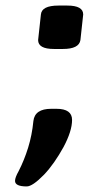

<svg xmlns="http://www.w3.org/2000/svg" viewBox="-20 -545 328 690"><path d="M222 -525Q279 -525 279 -493L269 -401Q264 -369 206 -369H174Q117 -369 117 -401L127 -493Q130 -525 190 -525ZM183 -154Q239 -154 239 -114Q239 -74 208 -16Q192 13 174.5 38Q157 63 138 83Q97 125 76 125Q34 125 34 105Q34 93 47 70Q67 31 81 -14Q95 -59 100 -110Q105 -154 164 -154Z"/></svg>

Font: AsCom
Style: Bold Italic
Weight: 700
Italic angle: -48°
Designer: AsCom
Foundry: AsCom
Version: Version 1.001